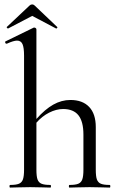

<svg xmlns="http://www.w3.org/2000/svg" viewBox="-20 -850 539 870"><path d="M477 0Q454 0 440 -1L386 -2L332 -1Q318 0 295 0Q292 0 292 -6Q292 -12 295 -12Q322 -12 335 -17.5Q348 -23 353 -37.5Q358 -52 358 -81V-240Q358 -299 335.5 -327.5Q313 -356 266 -356Q235 -356 202.5 -339.5Q170 -323 145 -294V-81Q145 -51 150 -37Q155 -23 168 -17.5Q181 -12 208 -12Q211 -12 211 -6Q211 0 208 0Q185 0 171 -1L117 -2L63 -1Q49 0 26 0Q23 0 23 -6Q23 -12 26 -12Q53 -12 66 -17.5Q79 -23 84 -37.5Q89 -52 89 -81V-598Q89 -634 82 -650Q75 -666 57 -666Q42 -666 11 -652H9Q5 -652 3.5 -657Q2 -662 6 -663L133 -725H136Q139 -725 142 -722.5Q145 -720 145 -717V-311Q184 -355 221.5 -376Q259 -397 299 -397Q354 -397 384 -365.5Q414 -334 414 -274V-81Q414 -51 419 -37Q424 -23 437 -17.5Q450 -12 477 -12Q480 -12 480 -6Q480 0 477 0ZM114 -825Q119 -830 126 -830Q132 -830 137 -825L239 -728Q240 -728 240 -726Q240 -724 237.5 -722Q235 -720 234 -721L126 -778L17 -721Q15 -720 12 -723.5Q9 -727 11 -728Z"/></svg>

Font: Cormorant Garamond
Style: Regular
Weight: 400
Designer: Christian Thalmann (Catharsis Fonts)
Version: Version 3.000